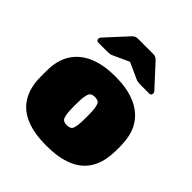

<svg xmlns="http://www.w3.org/2000/svg" viewBox="-208 -907 1059 1059"><g transform="rotate(45 321.0 -377.5)"><path d="M321 10Q229 10 166 -15Q103 -40 69.5 -90Q36 -140 31 -213Q30 -236 30 -260.5Q30 -285 31 -307Q36 -381 72 -430.5Q108 -480 171 -505Q234 -530 321 -530Q408 -530 471 -505Q534 -480 570 -430.5Q606 -381 611 -307Q613 -285 613 -260.5Q613 -236 611 -213Q606 -140 572.5 -90Q539 -40 476 -15Q413 10 321 10ZM321 -150Q350 -150 357 -166.5Q364 -183 366 -218Q367 -233 367 -260Q367 -287 366 -302Q364 -335 357 -352.5Q350 -370 321 -370Q293 -370 285.5 -352.5Q278 -335 276 -302Q275 -287 275 -260Q275 -233 276 -218Q278 -183 285.5 -166.5Q293 -150 321 -150ZM123 -595Q107 -595 107 -611Q107 -619 112 -624L224 -746Q234 -757 242 -761Q250 -765 261 -765H381Q392 -765 400 -761Q408 -757 418 -746L530 -624Q535 -619 535 -611Q535 -595 519 -595H453Q443 -595 433.5 -596Q424 -597 413 -602L321 -644L229 -602Q219 -597 209 -596Q199 -595 189 -595Z"/></g></svg>

Font: Rubik Black
Style: Regular
Weight: 900
Designer: Hubert and Fischer
Foundry: Hubert and Fischer
Version: Version 2.300;gftools[0.9.30]